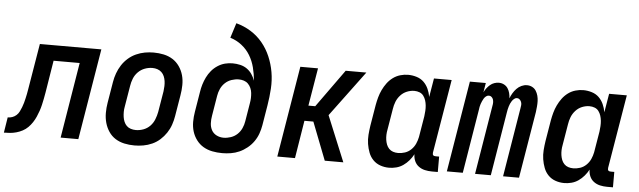

<svg xmlns="http://www.w3.org/2000/svg" viewBox="-88 -910 3636 1092"><g transform="rotate(5 1729.5 -363.5)"><path d="M-41 0 -27 -88Q-14 -88 -1 -92.5Q12 -97 22.5 -106.5Q33 -116 39 -128.5Q45 -141 50 -153.5Q55 -166 58.5 -179Q62 -192 65 -205Q68 -218 70.5 -230.5Q73 -243 75 -256L119 -520H470L384 0H283L354 -432H205L175 -247Q172 -229 168.5 -211.5Q165 -194 161 -176.5Q157 -159 151 -141.5Q145 -124 137.5 -107Q130 -90 119.5 -74Q109 -58 95.5 -44.5Q82 -31 65 -22Q48 -13 30 -8Q12 -3 -5.5 -1.5Q-23 0 -41 0Z M705 8Q675 8 647 2Q619 -4 596 -18.5Q573 -33 557.5 -56Q542 -79 534.5 -106Q527 -133 527 -162.5Q527 -192 532 -221L552 -341Q556 -366 565 -391Q574 -416 588.5 -438.5Q603 -461 623.5 -479Q644 -497 668.5 -508Q693 -519 718 -523.5Q743 -528 768 -528Q798 -528 826 -522Q854 -516 877 -501.5Q900 -487 916 -464Q932 -441 939.5 -414Q947 -387 946.5 -357.5Q946 -328 941 -299L921 -179Q917 -154 908.5 -129Q900 -104 885 -81.5Q870 -59 850 -41Q830 -23 805.5 -12Q781 -1 755.5 3.5Q730 8 705 8ZM705 -80Q727 -80 748.5 -88Q770 -96 786 -112.5Q802 -129 810.5 -150.5Q819 -172 823 -193L843 -313Q845 -328 845.5 -343Q846 -358 844 -372Q842 -386 836.5 -399Q831 -412 821 -421.5Q811 -431 797.5 -435.5Q784 -440 769 -440Q747 -440 725.5 -432Q704 -424 687.5 -407.5Q671 -391 662.5 -369.5Q654 -348 651 -327L631 -207Q628 -192 628 -177Q628 -162 630 -148Q632 -134 637.5 -121Q643 -108 652.5 -98.5Q662 -89 676 -84.5Q690 -80 705 -80Z M1206 8Q1176 8 1148.5 2.5Q1121 -3 1098 -16.5Q1075 -30 1058.5 -52Q1042 -74 1034 -100Q1026 -126 1026 -155Q1026 -184 1031 -213L1050 -328Q1053 -349 1059.5 -370.5Q1066 -392 1076 -412.5Q1086 -433 1101 -451Q1116 -469 1136 -482Q1156 -495 1177.5 -500.5Q1199 -506 1221 -506Q1243 -506 1264.5 -501Q1286 -496 1303 -484Q1320 -472 1331.5 -455Q1343 -438 1350 -418Q1347 -456 1337.5 -493Q1328 -530 1309 -561.5Q1290 -593 1260.5 -616Q1231 -639 1195 -650L1222 -735Q1267 -723 1305.5 -699Q1344 -675 1372.5 -640.5Q1401 -606 1419 -564Q1437 -522 1445 -476Q1453 -430 1450 -381.5Q1447 -333 1439 -285L1420 -170Q1416 -146 1407.5 -122Q1399 -98 1384 -76.5Q1369 -55 1348 -38Q1327 -21 1303.5 -10.5Q1280 0 1255 4Q1230 8 1206 8ZM1206 -80Q1226 -80 1247 -87Q1268 -94 1284 -109Q1300 -124 1309 -144Q1318 -164 1321 -184L1338 -287Q1341 -303 1341.5 -318Q1342 -333 1340.5 -347.5Q1339 -362 1333 -375.5Q1327 -389 1317 -399Q1307 -409 1293 -413.5Q1279 -418 1264 -418Q1244 -418 1223 -411Q1202 -404 1186 -389Q1170 -374 1161 -354Q1152 -334 1149 -314L1130 -199Q1126 -177 1127 -155.5Q1128 -134 1137.5 -116.5Q1147 -99 1165.5 -89.5Q1184 -80 1206 -80Z M1791 0 1707 -216H1656L1621 0H1520L1606 -520H1707L1671 -304H1710L1865 -520H1983L1790 -260L1897 0Z M2159 8Q2132 8 2108 -0.5Q2084 -9 2067 -26.5Q2050 -44 2041 -67.5Q2032 -91 2028 -116.5Q2024 -142 2026 -168.5Q2028 -195 2032 -221L2052 -341Q2056 -363 2062 -385Q2068 -407 2078 -428Q2088 -449 2102 -468Q2116 -487 2135 -501Q2154 -515 2176.5 -521.5Q2199 -528 2221 -528Q2246 -528 2270 -520.5Q2294 -513 2310.5 -497Q2327 -481 2337 -459Q2347 -437 2351 -413L2369 -520H2470L2400 -100Q2400 -96 2400 -92Q2400 -88 2402.5 -85Q2405 -82 2409 -81Q2413 -80 2418 -80H2437V8H2403Q2382 8 2362.5 3.5Q2343 -1 2327.5 -12.5Q2312 -24 2304 -42Q2296 -60 2296 -81Q2286 -62 2271.5 -45Q2257 -28 2239 -15.5Q2221 -3 2200 2.5Q2179 8 2159 8ZM2202 -80Q2222 -80 2241.5 -86.5Q2261 -93 2276.5 -108Q2292 -123 2300.5 -142Q2309 -161 2313 -181L2333 -301Q2335 -316 2336 -332Q2337 -348 2335.5 -363Q2334 -378 2329.5 -392Q2325 -406 2316.5 -417.5Q2308 -429 2294 -434.5Q2280 -440 2264 -440Q2243 -440 2222 -431.5Q2201 -423 2185.5 -406Q2170 -389 2162 -368.5Q2154 -348 2151 -327L2131 -207Q2128 -192 2127.5 -177.5Q2127 -163 2129 -149Q2131 -135 2136 -122Q2141 -109 2150.5 -99Q2160 -89 2173.5 -84.5Q2187 -80 2202 -80Z M2488 0 2574 -520H2665L2656 -466Q2662 -479 2670.5 -490Q2679 -501 2689.5 -510Q2700 -519 2713 -523.5Q2726 -528 2739 -528Q2755 -528 2768.5 -521Q2782 -514 2790 -502Q2798 -490 2802 -475Q2806 -460 2806 -445Q2812 -460 2820.5 -474.5Q2829 -489 2841 -501.5Q2853 -514 2868.5 -521Q2884 -528 2899 -528H2900Q2916 -528 2929.5 -521Q2943 -514 2951 -501.5Q2959 -489 2963 -474Q2967 -459 2967.5 -443.5Q2968 -428 2966.5 -412Q2965 -396 2963 -380L2900 0H2809L2874 -395Q2876 -404 2876.5 -413Q2877 -422 2874 -430Q2871 -438 2864.5 -444Q2858 -450 2849 -450Q2841 -450 2833.5 -444Q2826 -438 2821 -430.5Q2816 -423 2812.5 -415Q2809 -407 2806.5 -398.5Q2804 -390 2802 -381.5Q2800 -373 2799 -365L2739 0H2649L2714 -395Q2716 -404 2716 -413Q2716 -422 2713.5 -430Q2711 -438 2704.5 -444Q2698 -450 2689 -450Q2680 -450 2672.5 -444Q2665 -438 2660.5 -430.5Q2656 -423 2652.5 -415Q2649 -407 2646 -398.5Q2643 -390 2641.5 -381.5Q2640 -373 2639 -365L2579 0Z M3159 8Q3132 8 3108 -0.5Q3084 -9 3067 -26.5Q3050 -44 3041 -67.5Q3032 -91 3028 -116.5Q3024 -142 3026 -168.5Q3028 -195 3032 -221L3052 -341Q3056 -363 3062 -385Q3068 -407 3078 -428Q3088 -449 3102 -468Q3116 -487 3135 -501Q3154 -515 3176.5 -521.5Q3199 -528 3221 -528Q3246 -528 3270 -520.5Q3294 -513 3310.5 -497Q3327 -481 3337 -459Q3347 -437 3351 -413L3369 -520H3470L3400 -100Q3400 -96 3400 -92Q3400 -88 3402.5 -85Q3405 -82 3409 -81Q3413 -80 3418 -80H3437V8H3403Q3382 8 3362.5 3.5Q3343 -1 3327.5 -12.5Q3312 -24 3304 -42Q3296 -60 3296 -81Q3286 -62 3271.5 -45Q3257 -28 3239 -15.5Q3221 -3 3200 2.5Q3179 8 3159 8ZM3202 -80Q3222 -80 3241.5 -86.5Q3261 -93 3276.5 -108Q3292 -123 3300.5 -142Q3309 -161 3313 -181L3333 -301Q3335 -316 3336 -332Q3337 -348 3335.5 -363Q3334 -378 3329.5 -392Q3325 -406 3316.5 -417.5Q3308 -429 3294 -434.5Q3280 -440 3264 -440Q3243 -440 3222 -431.5Q3201 -423 3185.5 -406Q3170 -389 3162 -368.5Q3154 -348 3151 -327L3131 -207Q3128 -192 3127.5 -177.5Q3127 -163 3129 -149Q3131 -135 3136 -122Q3141 -109 3150.5 -99Q3160 -89 3173.5 -84.5Q3187 -80 3202 -80Z"/></g></svg>

Font: Iosevka Term Curly Semibold
Style: Italic
Weight: 600
Italic angle: -9°
Designer: Belleve Invis
Foundry: Belleve Invis
Version: Version 32.3.0